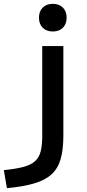

<svg xmlns="http://www.w3.org/2000/svg" viewBox="-105 -760 452 1000"><path d="M-85 126Q-23 120 16.5 109.5Q56 99 77.5 79.5Q99 60 107 28Q115 -4 115 -53V-520H225V-53Q225 19 211 68Q197 117 164 147.5Q131 178 74 195Q17 212 -69 220ZM170 -596Q137 -596 117.5 -615.5Q98 -635 98 -668Q98 -701 117.5 -720.5Q137 -740 170 -740Q203 -740 222.5 -720.5Q242 -701 242 -668Q242 -635 222.5 -615.5Q203 -596 170 -596Z"/></svg>

Font: M PLUS 2 Thin Medium
Style: Regular
Weight: 500
Version: Version 1.001